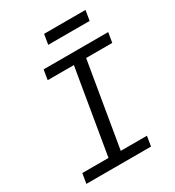

<svg xmlns="http://www.w3.org/2000/svg" viewBox="-206 -994 1012 1112"><g transform="rotate(-30 300.0 -437.5)"><path d="M473 0 484 -66.1H308.9L404.1 -632.1H578.8L589.8 -698.2H158L147 -632.1H322.1L226.9 -66.1H51.8L40.8 0ZM252.1 -807.9H529.1L540.1 -875H263.1Z"/></g></svg>

Font: Margiela Mono Italic Italic
Style: Regular
Weight: 400
Designer: Mike Abbink, Paul van der Laan, Pieter van Rosmalen
Foundry: Bold Monday
Version: Version 2.003 2021